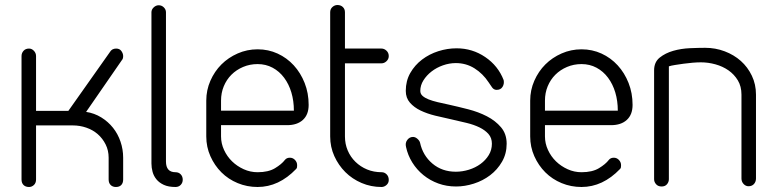

<svg xmlns="http://www.w3.org/2000/svg" viewBox="-20 -747 3106 767"><path d="M124 -30Q124 -16 115.5 -8Q107 0 96 0Q82 0 74 -8Q66 -16 66 -30V-523Q66 -535 74 -544Q82 -553 96 -553Q107 -553 115.5 -544Q124 -535 124 -523V-304H253L419 -539Q427 -553 444 -553Q458 -553 465 -543Q472 -533 472 -523Q472 -512 467 -507L324 -300Q357 -295 384.5 -278Q412 -261 431.5 -236.5Q451 -212 461.5 -181Q472 -150 472 -117V-30Q472 -16 464.5 -8Q457 0 443 0Q430 0 422 -8Q414 -16 414 -30V-117Q414 -146 402 -170Q390 -194 370.5 -211Q351 -228 325 -237Q299 -246 271 -246H124Z M681 -59Q694 -59 702 -50.5Q710 -42 710 -29Q710 -17 702 -8.5Q694 0 681 0Q653 0 634.5 -8.5Q616 -17 605 -30.5Q594 -44 589.5 -60.5Q585 -77 585 -94V-698Q585 -709 594 -717.5Q603 -726 614 -726Q626 -726 634.5 -717.5Q643 -709 643 -698V-102Q643 -59 681 -59Z M863 -305H1154Q1154 -344 1144 -377.5Q1134 -411 1115 -436.5Q1096 -462 1069 -476.5Q1042 -491 1009 -491Q978 -491 951 -479.5Q924 -468 904.5 -448.5Q885 -429 874 -402.5Q863 -376 863 -345ZM1118 -108Q1125 -117 1138 -117Q1150 -117 1158.5 -108Q1167 -99 1167 -87Q1167 -83 1166.5 -79Q1166 -75 1163 -72Q1094 0 1009 0Q967 0 929.5 -15.5Q892 -31 864.5 -58.5Q837 -86 820.5 -123Q804 -160 804 -202V-345Q804 -387 820.5 -424.5Q837 -462 864.5 -489.5Q892 -517 929.5 -533.5Q967 -550 1009 -550Q1052 -550 1089 -533Q1126 -516 1153.5 -486Q1181 -456 1197 -415.5Q1213 -375 1213 -328Q1213 -289 1190 -268Q1167 -247 1127 -247H863V-202Q863 -174 875 -148Q887 -122 907 -102.5Q927 -83 953.5 -71Q980 -59 1009 -59Q1052 -59 1078.5 -75Q1105 -91 1118 -108Z M1299 -698Q1299 -711 1308 -719Q1317 -727 1328 -727Q1341 -727 1349.5 -719Q1358 -711 1358 -698V-553H1504Q1515 -553 1524 -544.5Q1533 -536 1533 -523Q1533 -511 1524 -502.5Q1515 -494 1504 -494H1358V-202Q1358 -172 1369 -146Q1380 -120 1400 -100.5Q1420 -81 1446.5 -70Q1473 -59 1505 -59Q1516 -59 1524.5 -50.5Q1533 -42 1533 -28Q1533 -16 1524 -8Q1515 0 1504 0Q1462 0 1424.5 -16Q1387 -32 1359.5 -59.5Q1332 -87 1315.5 -123.5Q1299 -160 1299 -202Z M1992 -427Q1995 -412 1987.5 -400Q1980 -388 1964 -388Q1953 -388 1946 -397.5Q1939 -407 1932 -418Q1909 -453 1875.5 -474Q1842 -495 1801 -495Q1775 -495 1749.5 -486Q1724 -477 1704 -461.5Q1684 -446 1671.5 -426Q1659 -406 1659 -384Q1659 -372 1668 -364Q1677 -356 1692 -350Q1707 -344 1728 -339Q1749 -334 1773 -329Q1809 -321 1850 -310.5Q1891 -300 1925 -282.5Q1959 -265 1981.5 -238.5Q2004 -212 2004 -173Q2004 -133 1985.5 -101Q1967 -69 1938 -47Q1909 -25 1873 -13.5Q1837 -2 1802 -2Q1764 -2 1731 -14Q1698 -26 1671.5 -47.5Q1645 -69 1627 -98Q1609 -127 1602 -160Q1598 -176 1607 -188Q1616 -200 1630 -200Q1639 -200 1647.5 -192.5Q1656 -185 1658 -177Q1669 -126 1707.5 -93.5Q1746 -61 1801 -61Q1827 -61 1853 -69Q1879 -77 1899.5 -92Q1920 -107 1932.5 -127.5Q1945 -148 1945 -173Q1945 -196 1931.5 -211.5Q1918 -227 1895.5 -238Q1873 -249 1844 -256L1784 -270Q1751 -277 1718.5 -285Q1686 -293 1660 -305.5Q1634 -318 1617.5 -337Q1601 -356 1601 -384Q1601 -424 1619 -455.5Q1637 -487 1666 -509Q1695 -531 1731 -542.5Q1767 -554 1804 -554Q1867 -554 1918.5 -519Q1970 -484 1992 -427Z M2157 -305H2448Q2448 -344 2438 -377.5Q2428 -411 2409 -436.5Q2390 -462 2363 -476.5Q2336 -491 2303 -491Q2272 -491 2245 -479.5Q2218 -468 2198.5 -448.5Q2179 -429 2168 -402.5Q2157 -376 2157 -345ZM2412 -108Q2419 -117 2432 -117Q2444 -117 2452.5 -108Q2461 -99 2461 -87Q2461 -83 2460.5 -79Q2460 -75 2457 -72Q2388 0 2303 0Q2261 0 2223.5 -15.5Q2186 -31 2158.5 -58.5Q2131 -86 2114.5 -123Q2098 -160 2098 -202V-345Q2098 -387 2114.5 -424.5Q2131 -462 2158.5 -489.5Q2186 -517 2223.5 -533.5Q2261 -550 2303 -550Q2346 -550 2383 -533Q2420 -516 2447.5 -486Q2475 -456 2491 -415.5Q2507 -375 2507 -328Q2507 -289 2484 -268Q2461 -247 2421 -247H2157V-202Q2157 -174 2169 -148Q2181 -122 2201 -102.5Q2221 -83 2247.5 -71Q2274 -59 2303 -59Q2346 -59 2372.5 -75Q2399 -91 2412 -108Z M2652 -31Q2652 -20 2644.5 -11Q2637 -2 2623 -2Q2609 -2 2601 -11Q2593 -20 2593 -31V-466Q2593 -499 2615.5 -517Q2638 -535 2669.5 -544Q2701 -553 2736 -554.5Q2771 -556 2797 -556Q2838 -556 2875 -542Q2912 -528 2939.5 -503.5Q2967 -479 2983.5 -444.5Q3000 -410 3000 -369V-34Q3000 -21 2992 -12Q2984 -3 2970 -3Q2959 -3 2950.5 -12Q2942 -21 2942 -34V-369Q2942 -402 2927.5 -426Q2913 -450 2890 -466Q2867 -482 2838 -490Q2809 -498 2780 -498Q2765 -498 2747 -496.5Q2729 -495 2711 -492.5Q2693 -490 2677 -487.5Q2661 -485 2652 -482Z"/></svg>

Font: VDS
Style: Thin
Weight: 100
Width: 0
Designer: artmaker
Foundry: artmaker
Version: Version 1.000 2012 initial release